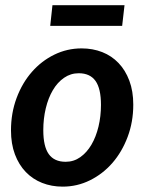

<svg xmlns="http://www.w3.org/2000/svg" viewBox="-20 -706 564 734"><path d="M231 -87.5Q262 -87.5 287 -105.2Q312 -123 329.5 -152.8Q347 -182.5 356.5 -222Q366 -261.5 366 -305Q366 -367.5 345 -396.8Q324 -426 281 -426Q250 -426 224.8 -408.5Q199.5 -391 182 -361.2Q164.5 -331.5 155 -292Q145.5 -252.5 145.5 -208.5Q145.5 -146 166.5 -116.8Q187.5 -87.5 231 -87.5ZM219.5 7.5Q177 7.5 141 -6.8Q105 -21 78.5 -48.5Q52 -76 37 -116Q22 -156 22 -207.5Q22 -274 43.5 -331.5Q65 -389 101.8 -431Q138.5 -473 187.5 -497Q236.5 -521 292 -521Q334.5 -521 370.8 -506.8Q407 -492.5 433.2 -465Q459.5 -437.5 474.5 -397.5Q489.5 -357.5 489.5 -306Q489.5 -240 468 -182.8Q446.5 -125.5 409.8 -83.2Q373 -41 324 -16.8Q275 7.5 219.5 7.5ZM180.5 -686H456L447 -607H172Z"/></svg>

Font: Lato 2
Style: Bold Italic
Weight: 700
Italic angle: -7°
Designer: Lukasz Dziedzic with Adam Twardoch and Botio Nikoltchev
Foundry: tyPoland Lukasz Dziedzic
Version: Version 2.015; 2015-08-06; http://www.latofonts.com/